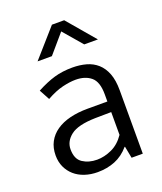

<svg xmlns="http://www.w3.org/2000/svg" viewBox="-131 -776 736 870"><g transform="rotate(-20 237.0 -340.5)"><path d="M69 -428Q116 -453 155.5 -464.5Q195 -476 243 -476Q279 -476 309.5 -467.5Q340 -459 362.5 -439Q385 -419 397.5 -386.5Q410 -354 410 -306V0H356L345 -57H343Q313 -22 274.5 -6.5Q236 9 190 9Q157 9 128.5 -0.5Q100 -10 79.5 -28Q59 -46 47.5 -71Q36 -96 36 -127Q36 -164 51 -192Q66 -220 93.5 -239Q121 -258 159.5 -267.5Q198 -277 245 -277H340V-312Q340 -372 312 -395.5Q284 -419 238 -419Q210 -419 174.5 -410.5Q139 -402 96 -378ZM340 -226 262 -225Q179 -223 144 -196Q109 -169 109 -130Q109 -83 138 -64Q167 -45 207 -45Q242 -45 278 -61.5Q314 -78 340 -116ZM396 -556H330L252 -647L174 -556H105L223 -690H282Z"/></g></svg>

Font: Ek Mukta Light
Style: Regular
Weight: 300
Designer: Girish Dalvi and Yashodeep Gholap
Foundry: Ek Type
Version: Version 2.538;PS 1.002;hotconv 16.6.51;makeotf.lib2.5.65220;